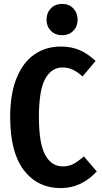

<svg xmlns="http://www.w3.org/2000/svg" viewBox="-20 -946 520 982"><path d="M469 -634 402 -555Q377 -578 352.5 -589.5Q328 -601 300 -601Q243 -601 211 -542.5Q179 -484 179 -347Q179 -213 211 -154Q243 -95 301 -95Q332 -95 355.5 -107.5Q379 -120 409 -146L475 -69Q396 16 291 16Q172 16 102 -75.5Q32 -167 32 -347Q32 -466 65 -547Q98 -628 156.5 -668Q215 -708 291 -708Q345 -708 387.5 -689.5Q430 -671 469 -634ZM377 -845Q377 -811 355 -788.5Q333 -766 298 -766Q262 -766 240 -788.5Q218 -811 218 -845Q218 -880 240 -903Q262 -926 298 -926Q333 -926 355 -903Q377 -880 377 -845Z"/></svg>

Font: Fira Sans Compressed SemiBold
Style: Regular
Weight: 600
Width: 1
Designer: bBox Type GmbH & Carrois Corporate GbR & Edenspiekermann AG
Foundry: bBox Type GmbH & Carrois Corporate GbR & Edenspiekermann AG
Version: Version 4.301